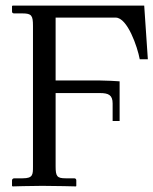

<svg xmlns="http://www.w3.org/2000/svg" viewBox="-20 -666 549 687"><path d="M496 -646H129H25L23 -644V-625C23 -620 26 -618 31 -618H61C93 -618 98 -610 98 -574V-71C98 -41 98 -28 61 -28H31C27 -28 23 -25 23 -21V-1L25 1C25 1 90 -1 131 -1C178 -1 252 1 252 1L253 -1V-21C253 -27 248 -28 245 -28H215C184 -28 179 -35 179 -71V-333H338C368 -333 383 -326 383 -296V-233H408V-375C397 -376 357 -378 338 -378H179V-603H394C436 -603 472 -498 480 -454H509Z"/></svg>

Font: Linux Libertine O C
Style: Regular
Weight: 400
Designer: Philipp H. Poll
Foundry: Philipp H. Poll
Version: Version 4.0.3